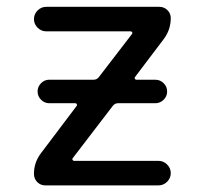

<svg xmlns="http://www.w3.org/2000/svg" viewBox="-20 -567 597 566"><path d="M125 -262.7Q111.3 -262.7 101.1 -272.9Q90.8 -283.2 90.8 -297.4Q90.8 -311.5 101.1 -321.8Q111.3 -332 125 -332H255.9Q265.6 -332 271.5 -339.8L369.1 -466.8Q371.1 -468.8 369.6 -471.7Q368.2 -474.6 365.2 -474.6H116.2Q101.6 -474.6 90.8 -485.4Q80.1 -496.1 80.1 -510.7Q80.1 -525.4 90.8 -536.1Q101.6 -546.9 116.2 -546.9H449.2Q463.9 -546.9 473.6 -537.1Q483.4 -527.3 483.4 -513.7Q483.4 -479.5 462.9 -452.1L377.9 -339.8Q376 -337.9 377.4 -335Q378.9 -332 381.8 -332H437.5Q452.1 -332 462.4 -321.8Q472.7 -311.5 472.7 -297.4Q472.7 -283.2 462.4 -272.9Q452.1 -262.7 437.5 -262.7H328.1Q318.4 -262.7 312.5 -254.9L194.3 -100.6Q192.4 -98.6 193.8 -95.7Q195.3 -92.8 198.2 -92.8H447.3Q461.9 -92.8 472.7 -82Q483.4 -71.3 483.4 -56.6Q483.4 -42 472.7 -31.2Q461.9 -20.5 447.3 -20.5H113.3Q99.6 -20.5 89.8 -30.3Q80.1 -40 80.1 -54.7Q80.1 -87.9 100.6 -115.2L206.1 -254.9Q208 -256.8 206.5 -259.8Q205.1 -262.7 202.1 -262.7Z"/></svg>

Font: Gen Jyuu GothicX Regular
Style: Regular
Weight: 400
Designer: [Source Han Sans]
Ryoko NISHIZUKA  (kana & ideographs); Paul D. Hunt (Latin, Greek & Cyrillic); Wenlong ZHANG  (bopomofo
Version: Version 1.002.20150607